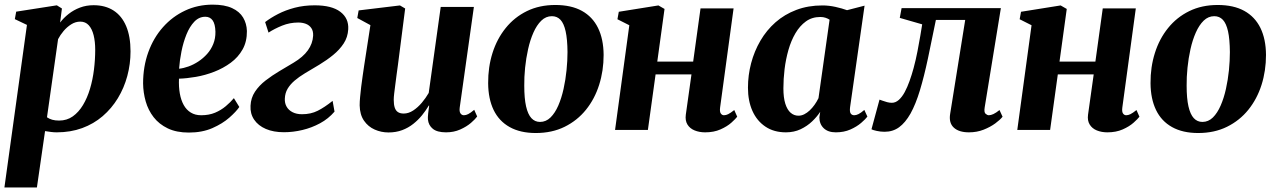

<svg xmlns="http://www.w3.org/2000/svg" viewBox="-20 -574 5640 848"><path d="M-0.5 254 99 -464 45.5 -489.5 51.5 -522.5 231 -550.5 253.5 -536.5 245.5 -474.5Q261 -495 283.2 -512.5Q305.5 -530 333.2 -540.5Q361 -551 393.5 -551Q445 -551 481.5 -527.5Q518 -504 537.2 -458.5Q556.5 -413 556.5 -347Q556.5 -291 542.2 -238.2Q528 -185.5 500.5 -140.2Q473 -95 433.5 -61Q394 -27 342.8 -8.2Q291.5 10.5 230.5 10.5Q218 10.5 204.8 8.8Q191.5 7 179 5L143 254ZM187.5 -56Q197.5 -49 210.5 -45.2Q223.5 -41.5 241 -41.5Q275.5 -41.5 301.5 -60Q327.5 -78.5 346.5 -110Q365.5 -141.5 377.5 -181.8Q389.5 -222 395 -266.5Q400.5 -311 400.5 -354Q400.5 -390.5 393.5 -418.5Q386.5 -446.5 372 -462.5Q357.5 -478.5 334.5 -478.5Q313.5 -478.5 294.5 -466.5Q275.5 -454.5 260.8 -437Q246 -419.5 236.5 -401Z M1037 -101.5Q1023 -81 993 -54.5Q963 -28 918 -8.2Q873 11.5 814 11.5Q759.5 11.5 721 -7Q682.5 -25.5 658.5 -56.5Q634.5 -87.5 623.5 -126.2Q612.5 -165 612 -205.5Q612 -280 635 -343.5Q658 -407 699.8 -454Q741.5 -501 797.5 -527.2Q853.5 -553.5 919.5 -553.5Q972 -553.5 1005 -538.2Q1038 -523 1053.8 -496.5Q1069.5 -470 1070.5 -437Q1071 -390.5 1051.5 -355.8Q1032 -321 999 -296.8Q966 -272.5 926 -257Q886 -241.5 845.2 -234.5Q804.5 -227.5 770.5 -226.5Q769 -190.5 774.2 -161Q779.5 -131.5 791.5 -110Q803.5 -88.5 822.8 -76.8Q842 -65 868.5 -65Q903 -65 929.8 -76.2Q956.5 -87.5 977.2 -105Q998 -122.5 1013 -140.5ZM887 -500Q859 -500 838.2 -478.2Q817.5 -456.5 803.5 -421.8Q789.5 -387 781.5 -347Q773.5 -307 771 -270.5Q790.5 -272.5 812.8 -280.5Q835 -288.5 856.2 -302.5Q877.5 -316.5 894.8 -335.8Q912 -355 922 -379.8Q932 -404.5 931.5 -434Q930.5 -468.5 919 -484.2Q907.5 -500 887 -500Z M1234 10Q1188 10 1154.2 -4.5Q1120.5 -19 1102.5 -45.5Q1084.5 -72 1086.5 -107Q1088 -141.5 1106.2 -169Q1124.5 -196.5 1153 -218.5Q1181.5 -240.5 1214 -259.8Q1246.5 -279 1276.5 -297Q1318.5 -322 1339.8 -351.8Q1361 -381.5 1363 -416Q1364 -437 1355 -450Q1346 -463 1330.8 -468.8Q1315.5 -474.5 1297.5 -474.5Q1260 -474.5 1226 -460.8Q1192 -447 1166 -430L1151 -476.5Q1175 -495 1207.8 -512Q1240.5 -529 1281.5 -539.8Q1322.5 -550.5 1370 -550.5Q1445.5 -550.5 1483.2 -521.8Q1521 -493 1518 -444.5Q1516 -409.5 1497.8 -381.8Q1479.5 -354 1451.2 -331Q1423 -308 1390.2 -288.2Q1357.5 -268.5 1327 -250.5Q1300.5 -234.5 1281 -217.8Q1261.5 -201 1250.2 -182Q1239 -163 1238 -138.5Q1237 -118.5 1245.8 -103Q1254.5 -87.5 1272 -78.5Q1289.5 -69.5 1314 -69.5Q1353 -69.5 1383.2 -84.8Q1413.5 -100 1449 -128.5L1457.5 -81Q1430.5 -49.5 1393.5 -29.5Q1356.5 -9.5 1315.5 0.2Q1274.5 10 1234 10Z M1696 11Q1663.5 11 1634.8 -1.8Q1606 -14.5 1587.8 -40.8Q1569.5 -67 1568.5 -108.5Q1568.5 -125 1570.5 -146Q1572.5 -167 1575.2 -190.2Q1578 -213.5 1581.5 -237Q1585 -260.5 1588 -281.5L1616 -463L1558 -494.5L1564 -528L1746.5 -550L1769.5 -536.5L1737.5 -287Q1734.5 -266 1731.5 -243.2Q1728.5 -220.5 1725.8 -199.2Q1723 -178 1721 -161Q1719 -144 1719 -133.5Q1719 -112 1723.5 -98.5Q1728 -85 1737.8 -78.8Q1747.5 -72.5 1763 -72.5Q1784.5 -72.5 1805 -86Q1825.5 -99.5 1843 -120.2Q1860.5 -141 1873.5 -163.5L1926.5 -543.5H2073L2010.5 -99.5Q2008 -81.5 2013.8 -73.2Q2019.5 -65 2029 -65Q2038 -65 2048.2 -70.2Q2058.5 -75.5 2074.5 -89L2087.5 -59.5Q2079 -47.5 2059.8 -31Q2040.5 -14.5 2012.5 -2Q1984.5 10.5 1950 10.5Q1911 10.5 1891.8 -5Q1872.5 -20.5 1870 -46.5Q1869.5 -50.5 1869.8 -57.2Q1870 -64 1871 -72.5Q1872 -81 1873.2 -90.2Q1874.5 -99.5 1875.5 -107L1874 -108Q1861 -86 1844 -65Q1827 -44 1805.2 -26.8Q1783.5 -9.5 1756.2 0.8Q1729 11 1696 11Z M2432.5 -552Q2503 -552 2550 -526Q2597 -500 2621.2 -450.8Q2645.5 -401.5 2646 -331.5Q2646 -261.5 2626.2 -199.2Q2606.5 -137 2568 -89.2Q2529.5 -41.5 2473.8 -14Q2418 13.5 2346.5 13.5Q2278 13.5 2231 -12.8Q2184 -39 2160.2 -88.2Q2136.5 -137.5 2136 -206.5Q2135.5 -277.5 2155.2 -340Q2175 -402.5 2213.5 -450.2Q2252 -498 2307.2 -525Q2362.5 -552 2432.5 -552ZM2417.5 -502.5Q2391 -502.5 2370.8 -482.8Q2350.5 -463 2336 -430.2Q2321.5 -397.5 2312.5 -357.2Q2303.5 -317 2299.2 -275Q2295 -233 2295.5 -195.5Q2295.5 -139.5 2303.5 -104.2Q2311.5 -69 2327 -52.2Q2342.5 -35.5 2365 -35.5Q2391.5 -35.5 2411.5 -55.2Q2431.5 -75 2445.8 -107.8Q2460 -140.5 2469 -181Q2478 -221.5 2482.2 -263.8Q2486.5 -306 2486.5 -344Q2486 -401 2478.2 -435.8Q2470.5 -470.5 2455.5 -486.5Q2440.5 -502.5 2417.5 -502.5Z M3160.5 -99.5Q3158 -80.5 3163.5 -72.8Q3169 -65 3177.5 -65Q3186.5 -65 3196.2 -69.8Q3206 -74.5 3223 -88L3236 -58.5Q3228.5 -48.5 3210 -32Q3191.5 -15.5 3162.2 -2.5Q3133 10.5 3094.5 10.5Q3068.5 10.5 3047.8 2Q3027 -6.5 3016.2 -24Q3005.5 -41.5 3009 -67.5L3034 -245.5H2875.5L2841.5 0H2696.5L2759.5 -462.5L2707 -489L2713 -522L2888 -550L2915 -534.5L2883 -302H3041.5L3074 -537H3220Z M3734.5 -100.5Q3732 -80.5 3737.2 -72.8Q3742.5 -65 3753 -65Q3761.5 -65 3772 -70.2Q3782.5 -75.5 3797.5 -88.5L3811 -59Q3802.5 -47.5 3783.2 -31Q3764 -14.5 3735.8 -2Q3707.5 10.5 3671.5 10.5Q3637 10.5 3618 -7.8Q3599 -26 3599 -56L3602.5 -80Q3588.5 -58.5 3566.8 -37.8Q3545 -17 3516 -3.2Q3487 10.5 3451 10.5Q3398 10.5 3360.5 -14.8Q3323 -40 3303.2 -84.2Q3283.5 -128.5 3283.5 -186.5Q3283.5 -242 3297.5 -295Q3311.5 -348 3338.5 -394.2Q3365.5 -440.5 3405.2 -475.5Q3445 -510.5 3497 -530.2Q3549 -550 3612.5 -550Q3641 -550 3670.2 -543.5Q3699.5 -537 3721 -529L3798.5 -549ZM3644 -487Q3636.5 -492 3626.2 -495.5Q3616 -499 3603 -499Q3566.5 -499 3539.5 -479.5Q3512.5 -460 3493.2 -427.2Q3474 -394.5 3462.2 -353.2Q3450.5 -312 3445.2 -268.5Q3440 -225 3440 -184Q3440 -142.5 3448.5 -115.8Q3457 -89 3472 -76Q3487 -63 3506.5 -63Q3519.5 -63 3532 -69.2Q3544.5 -75.5 3556 -86.2Q3567.5 -97 3577.5 -111Q3587.5 -125 3595 -140.5Z M4329 -99.5Q4325.5 -78 4333 -71.5Q4340.5 -65 4347.5 -65Q4356 -65 4367.5 -70.2Q4379 -75.5 4394.5 -88L4408 -58.5Q4397.5 -45 4375.8 -29Q4354 -13 4324.2 -1.2Q4294.5 10.5 4259.5 10.5Q4215 10.5 4192.5 -10.5Q4170 -31.5 4176.5 -71L4243 -486H4113.5Q4095 -393.5 4078.2 -315Q4061.5 -236.5 4043 -175.2Q4024.5 -114 4001.5 -72.5Q3978.5 -32 3951 -12Q3923.5 8 3887 8Q3869 8 3852 4.2Q3835 0.5 3829 -3L3864.5 -134Q3869.5 -132.5 3878.5 -129Q3887.5 -125.5 3898.2 -122.8Q3909 -120 3919 -120Q3935.5 -120 3949.8 -132.8Q3964 -145.5 3975.8 -167.2Q3987.5 -189 3997.2 -216.2Q4007 -243.5 4015 -273Q4025 -310 4032.2 -347.5Q4039.5 -385 4044.8 -416.5Q4050 -448 4053 -466.5L3954 -495L3962 -538H4400.5Z M4937 -99.5Q4934.5 -80.5 4940 -72.8Q4945.5 -65 4954 -65Q4963 -65 4972.8 -69.8Q4982.5 -74.5 4999.5 -88L5012.5 -58.5Q5005 -48.5 4986.5 -32Q4968 -15.5 4938.8 -2.5Q4909.5 10.5 4871 10.5Q4845 10.5 4824.2 2Q4803.5 -6.5 4792.8 -24Q4782 -41.5 4785.5 -67.5L4810.5 -245.5H4652L4618 0H4473L4536 -462.5L4483.5 -489L4489.5 -522L4664.5 -550L4691.5 -534.5L4659.5 -302H4818L4850.5 -537H4996.5Z M5358 -552Q5428.5 -552 5475.5 -526Q5522.5 -500 5546.8 -450.8Q5571 -401.5 5571.5 -331.5Q5571.5 -261.5 5551.8 -199.2Q5532 -137 5493.5 -89.2Q5455 -41.5 5399.2 -14Q5343.5 13.5 5272 13.5Q5203.5 13.5 5156.5 -12.8Q5109.5 -39 5085.8 -88.2Q5062 -137.5 5061.5 -206.5Q5061 -277.5 5080.8 -340Q5100.5 -402.5 5139 -450.2Q5177.5 -498 5232.8 -525Q5288 -552 5358 -552ZM5343 -502.5Q5316.5 -502.5 5296.2 -482.8Q5276 -463 5261.5 -430.2Q5247 -397.5 5238 -357.2Q5229 -317 5224.8 -275Q5220.5 -233 5221 -195.5Q5221 -139.5 5229 -104.2Q5237 -69 5252.5 -52.2Q5268 -35.5 5290.5 -35.5Q5317 -35.5 5337 -55.2Q5357 -75 5371.2 -107.8Q5385.5 -140.5 5394.5 -181Q5403.5 -221.5 5407.8 -263.8Q5412 -306 5412 -344Q5411.5 -401 5403.8 -435.8Q5396 -470.5 5381 -486.5Q5366 -502.5 5343 -502.5Z"/></svg>

Font: Merriweather 60pt ExtraBold
Style: Italic
Weight: 800
Italic angle: -7.8°
Version: Version 2.101